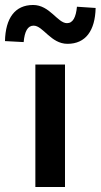

<svg xmlns="http://www.w3.org/2000/svg" viewBox="-70 -751 404 771"><path d="M72 0H191V-492H72ZM201 -575C274 -575 312 -628 314 -719L239 -724C235 -682 223 -658 199 -658C161 -658 130 -731 63 -731C-10 -731 -48 -678 -50 -586L25 -582C29 -625 41 -648 65 -648C103 -648 134 -575 201 -575Z"/></svg>

Font: Source Sans Pro Semibold
Style: Regular
Weight: 600
Designer: Paul D. Hunt
Foundry: Adobe Systems Incorporated
Version: Version 3.006;hotconv 1.0.111;makeotfexe 2.5.65597